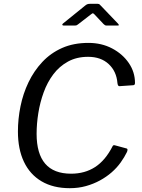

<svg xmlns="http://www.w3.org/2000/svg" viewBox="-20 -977 747 1007"><path d="M444 -752Q513 -752 568 -723Q623 -694 655.5 -646.5Q688 -599 688 -542Q688 -530 678 -530L606 -525Q598 -525 596 -541Q591 -603 550 -641Q509 -679 442 -679Q382 -679 336.5 -654Q291 -629 259.5 -587Q228 -545 209 -492.5Q190 -440 181 -384Q172 -328 172 -275Q172 -171 217 -118.5Q262 -66 353 -66Q425 -66 479 -101Q533 -136 571 -211Q574 -218 586 -214L645 -198Q652 -195 646 -180Q633 -153 613 -125Q593 -97 565.5 -73Q538 -49 504 -30.5Q470 -12 430.5 -1Q391 10 346 10Q259 10 198 -26Q137 -62 105.5 -128.5Q74 -195 74 -287Q74 -353 87.5 -419.5Q101 -486 129.5 -545.5Q158 -605 202 -652Q246 -699 306 -725.5Q366 -752 444 -752ZM523 -851 476 -901Q469 -908 466.5 -907.5Q464 -907 455 -900L389 -849Q382 -844 379 -843.5Q376 -843 369 -843H314Q308 -843 307 -847Q306 -851 312 -855L427 -948Q433 -953 438.5 -955Q444 -957 453 -957H492Q500 -957 503.5 -952.5Q507 -948 510 -946L599 -853Q604 -847 603.5 -845Q603 -843 595 -843H539Q534 -843 530.5 -845Q527 -847 523 -851Z"/></svg>

Font: Libre Franklin
Style: Italic
Weight: 400
Italic angle: -8°
Designer: Pablo Impallari, Rodrigo Fuenzalida, Nhung Nguyen
Foundry: Impallari Type
Version: Version 3.000